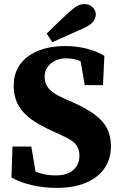

<svg xmlns="http://www.w3.org/2000/svg" viewBox="-20 -900 593 938"><path d="M255 18Q197 18 138 5Q79 -8 36 -33L41 -184H133L160 -24L84 -44V-94Q115 -78 141 -66.5Q167 -55 194 -49Q221 -43 254 -43Q292 -43 317 -55.5Q342 -68 355 -89.5Q368 -111 368 -138Q368 -164 358.5 -182Q349 -200 329 -213.5Q309 -227 277 -241L238 -259Q179 -285 136 -315Q93 -345 70 -385.5Q47 -426 47 -482Q47 -543 78.5 -586Q110 -629 167 -652Q224 -675 299 -675Q355 -675 405 -662Q455 -649 490 -627L483 -484H394L368 -634L447 -610V-558Q408 -585 375.5 -600Q343 -615 302 -615Q273 -615 249.5 -603.5Q226 -592 212 -572Q198 -552 198 -525Q198 -500 209 -481Q220 -462 240.5 -447.5Q261 -433 293 -419L336 -400Q399 -372 440.5 -342Q482 -312 502 -274.5Q522 -237 522 -185Q522 -124 491 -78.5Q460 -33 400.5 -7.5Q341 18 255 18ZM208 -736Q235 -763 263 -789.5Q291 -816 318 -841Q342 -863 358.5 -871.5Q375 -880 393 -880Q417 -880 432.5 -864.5Q448 -849 448 -829Q448 -814 436.5 -796.5Q425 -779 390 -763Q351 -745 313 -728.5Q275 -712 236 -694Z"/></svg>

Font: Source Serif 4 18pt
Style: Bold
Weight: 700
Designer: Frank Grießhammer
Foundry: Adobe Systems Incorporated
Version: Version 4.004;hotconv 1.0.116;makeotfexe 2.5.65601